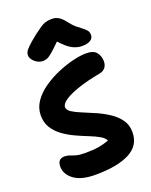

<svg xmlns="http://www.w3.org/2000/svg" viewBox="-178 -1074 927 1176"><g transform="rotate(-20 286.0 -485.5)"><path d="M235 9Q143 9 96 -26.5Q49 -62 49 -112Q49 -135 59.5 -148.5Q70 -162 94 -162Q113 -162 128 -156Q143 -150 164 -144Q185 -138 220 -138Q277 -138 311 -144Q345 -150 378 -162Q370 -181 343 -196.5Q316 -212 278 -227Q240 -242 199.5 -260.5Q159 -279 123.5 -304.5Q88 -330 66 -364.5Q44 -399 44 -447Q44 -495 72 -536Q100 -577 146 -609Q192 -641 245 -663.5Q298 -686 348 -698Q398 -710 435 -710Q483 -710 502 -685Q521 -660 521 -627Q521 -604 508.5 -587Q496 -570 469 -565Q388 -550 328 -530Q268 -510 234.5 -488Q201 -466 201 -444Q201 -425 225 -409.5Q249 -394 287.5 -378.5Q326 -363 369 -344Q412 -325 450 -300Q488 -275 512.5 -241Q537 -207 537 -160Q537 -73 458 -32Q379 9 235 9ZM172 -756Q143 -756 119.5 -777Q96 -798 96 -820Q96 -830 100.5 -840.5Q105 -851 123.5 -869.5Q142 -888 183 -921Q212 -943 231 -956Q250 -969 267.5 -974.5Q285 -980 309 -980Q334 -980 353.5 -968Q373 -956 392 -931Q414 -902 434 -885.5Q454 -869 469 -858Q484 -847 493 -835.5Q502 -824 502 -806Q502 -784 482.5 -772Q463 -760 428 -760Q397 -760 365.5 -776Q334 -792 292 -839Q252 -799 230.5 -781.5Q209 -764 196.5 -760Q184 -756 172 -756Z"/></g></svg>

Font: Shantell Sans Normal
Style: Bold
Weight: 700
Designer: Stephen Nixon, Anya Danilova, Shantell Martin
Foundry: Arrow Type
Version: Version 1.009;[a7da0bfa3]